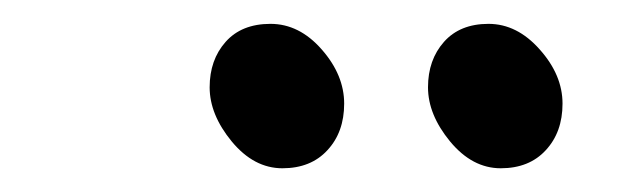

<svg xmlns="http://www.w3.org/2000/svg" viewBox="-20 -727 540 161"><path d="M254.6 -601.1Q240.7 -585.9 216.8 -585.9Q192.9 -585.9 174.3 -608.4Q155.8 -630.9 155.8 -653.8Q155.8 -676.8 169.2 -691.9Q182.6 -707 206.8 -707Q231 -707 249.8 -685.5Q268.6 -664.1 268.6 -640.1Q268.6 -616.2 254.6 -601.1ZM437.7 -601.1Q423.8 -585.9 399.9 -585.9Q376 -585.9 357.4 -608.4Q338.9 -630.9 338.9 -653.8Q338.9 -676.8 352.3 -691.9Q365.7 -707 389.6 -707Q413.6 -707 432.6 -685.5Q451.7 -664.1 451.7 -640.1Q451.7 -616.2 437.7 -601.1Z"/></svg>

Font: LXGW WenKai GB Screen
Style: Regular
Weight: 400
Designer: LXGW / Fontworks Inc.
Foundry: LXGW / Fontworks Inc.
Version: Version 1.321;February 19, 2024;FontCreator 14.0.0.2901 64-b